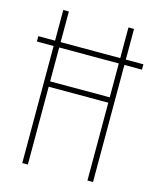

<svg xmlns="http://www.w3.org/2000/svg" viewBox="-109 -790 707 865"><g transform="rotate(15 245.0 -357.0)"><path d="M78 0V-546H0V-571H78V-714H104V-571H382V-714H408V-571H490V-546H408V0H382V-363H104V0ZM104 -388H382V-546H104Z"/></g></svg>

Font: Noto Sans Lao Looped ExtraCondensed Thin
Style: Regular
Weight: 100
Width: 2
Designer: Mark Frömberg, Ben Mitchell
Foundry: The Fontpad Ltd
Version: Version 1.002; ttfautohint (v1.8.4.7-5d5b)